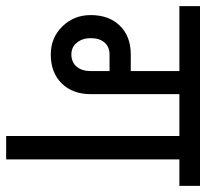

<svg xmlns="http://www.w3.org/2000/svg" viewBox="-53 -627 670 624"><g transform="rotate(90 282.0 -315.0)"><path d="M574 -563H488V0H412V-563H276V-275Q276 -216 241 -180.5Q206 -145 147 -145Q93 -145 56 -182.5Q19 -220 19 -275Q19 -334 53.5 -369.5Q88 -405 147 -405H201V-563H-10V-630H574ZM201 -275V-336H147Q122 -336 108 -319.5Q94 -303 94 -275Q94 -248 108.5 -230Q123 -212 147 -212Q172 -212 186.5 -229Q201 -246 201 -275Z"/></g></svg>

Font: Pragati Narrow
Style: Regular
Weight: 400
Designer: Hector Gatti, Marcela Romero, Pablo Cosgaya and Nicolas Silva
Foundry: Omnibus-Type
Version: Version 1.010; ttfautohint (v1.3)